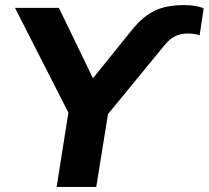

<svg xmlns="http://www.w3.org/2000/svg" viewBox="-20 -736 822 756"><path d="M203 0 256 -335 273 -246 39 -705H212L358 -403H326L497 -615Q528 -654 559 -676Q590 -698 625.5 -707Q661 -716 705 -716Q729 -716 749 -712.5Q769 -709 782 -703L766 -597Q756 -601 744 -602.5Q732 -604 716 -604Q692 -604 670 -593.5Q648 -583 627 -557L366 -239L413 -335L359 0Z"/></svg>

Font: Mulish ExtraLight ExtraBold
Style: Italic
Weight: 800
Italic angle: -9°
Version: Version 3.603